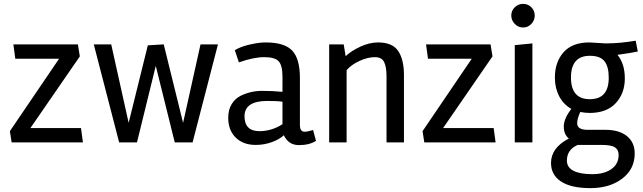

<svg xmlns="http://www.w3.org/2000/svg" viewBox="-20 -735 3319 991"><path d="M137 -74H398L408 0H40L31 -58L285 -432H59L49 -506H382L392 -444Z M784 -395 687 0H595L464 -506H554L644 -101L743 -501L825 -506L925 -101L1015 -506H1105L974 0H882Z M1300 13Q1235 13 1196.5 -25Q1158 -63 1158 -127Q1158 -169 1176 -198Q1194 -227 1223 -241Q1275 -266 1332 -266Q1389 -266 1438 -261V-339Q1438 -397 1418.5 -418.5Q1399 -440 1344 -440Q1289 -440 1213 -413L1192 -476Q1221 -494 1268.5 -505Q1316 -516 1351 -516Q1448 -516 1488 -474Q1528 -432 1528 -333V-90Q1528 -55 1552 -55Q1568 -55 1596 -64L1611 -8Q1577 14 1523 14Q1469 14 1445 -37Q1423 -16 1383.5 -1.5Q1344 13 1300 13ZM1319 -58Q1382 -58 1438 -94V-210Q1414 -214 1360 -214Q1243 -214 1242 -136Q1242 -58 1319 -58Z M2065 -347V0H1975V-342Q1975 -388 1963 -414Q1951 -440 1914.5 -440Q1878 -440 1835.5 -420.5Q1793 -401 1769 -373V0H1679V-506H1754L1764 -445Q1792 -472 1839.5 -494Q1887 -516 1931 -516Q2006 -516 2035.5 -471.5Q2065 -427 2065 -347Z M2267 -74H2528L2538 0H2170L2161 -58L2415 -432H2189L2179 -506H2512L2522 -444Z M2728 0H2637V-502L2728 -511ZM2619 -655Q2619 -680 2637 -697.5Q2655 -715 2680 -715Q2705 -715 2722.5 -697.5Q2740 -680 2740 -655Q2740 -630 2722.5 -611.5Q2705 -593 2680 -593Q2655 -593 2637 -611.5Q2619 -630 2619 -655Z M3022 -516 3106 -511Q3181 -511 3261 -525L3272 -469Q3234 -461 3167 -452Q3205 -406 3205 -330Q3205 -254 3159 -203.5Q3113 -153 3026 -152Q3000 -152 2975 -157Q2959 -122 2959 -99Q2959 -65 3012 -65H3104Q3176 -65 3216 -32.5Q3256 0 3256 57Q3256 138 3191.5 187Q3127 236 3027.5 236Q2928 236 2876 202Q2824 168 2824 106Q2824 28 2916 -20Q2890 -41 2890 -82Q2890 -123 2929 -173Q2888 -196 2866 -238.5Q2844 -281 2844 -334Q2844 -415 2889 -465.5Q2934 -516 3022 -516ZM3025 -447Q2927 -447 2927 -335Q2927 -223 3024.5 -223Q3122 -223 3122 -334Q3122 -392 3099.5 -419.5Q3077 -447 3025 -447ZM3085 13H2962Q2906 37 2906 94Q2906 129 2940 146.5Q2974 164 3036.5 164Q3099 164 3136 137.5Q3173 111 3173 65Q3173 38 3154 25.5Q3135 13 3085 13Z"/></svg>

Font: Rambla
Style: Regular
Weight: 400
Designer: Martin Sommaruga
Foundry: Martin Sommaruga
Version: Version 1.001